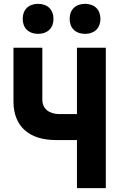

<svg xmlns="http://www.w3.org/2000/svg" viewBox="-20 -978 640 998"><path d="M422 -802C471 -802 502 -832 502 -880C502 -928 471 -958 422 -958C373 -958 342 -928 342 -880C342 -832 373 -802 422 -802ZM178 -802C227 -802 258 -832 258 -880C258 -928 227 -958 178 -958C129 -958 98 -928 98 -880C98 -832 129 -802 178 -802ZM380 0H530V-730H380V-385H289C234 -385 200 -414 200 -460V-730H50V-450C50 -323 130 -250 270 -250H380Z"/></svg>

Font: JetBrains Mono ExtraBold
Style: Regular
Weight: 800
Monospace: yes
Designer: Philipp Nurullin, Konstantin Bulenkov
Foundry: JetBrains
Version: Version 2.305